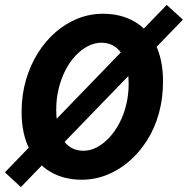

<svg xmlns="http://www.w3.org/2000/svg" viewBox="-31 -720 765 782"><path d="M54 42 -11 -18 648 -700 714 -640ZM302 12Q228 12 173 -21Q118 -54 87.5 -115.5Q57 -177 57 -264Q57 -333 74.5 -393.5Q92 -454 123 -503.5Q154 -553 195.5 -589Q237 -625 286 -644.5Q335 -664 388 -664Q463 -664 518.5 -631Q574 -598 603.5 -536.5Q633 -475 633 -388Q633 -319 616 -258Q599 -197 567.5 -147.5Q536 -98 494.5 -62.5Q453 -27 404 -7.5Q355 12 302 12ZM309 -106Q337 -106 363.5 -120Q390 -134 413.5 -159Q437 -184 455 -218Q473 -252 483 -293Q493 -334 493 -379Q493 -431 480.5 -468Q468 -505 443 -525.5Q418 -546 381 -546Q354 -546 327 -532Q300 -518 276.5 -493Q253 -468 235.5 -434Q218 -400 208 -359Q198 -318 198 -273Q198 -221 210.5 -183.5Q223 -146 248 -126Q273 -106 309 -106Z"/></svg>

Font: Source Sans 3 ExtraLight
Style: Bold Italic
Weight: 700
Italic angle: -11°
Version: Version 3.052;hotconv 1.1.0;makeotfexe 2.6.0